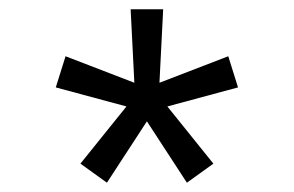

<svg xmlns="http://www.w3.org/2000/svg" viewBox="-20 -720 632 413"><path d="M261 -700H331L323 -542L471 -599L492 -532L340 -491L439 -368L382 -327L296 -459L210 -327L153 -368L252 -491L100 -532L121 -599L269 -542Z"/></svg>

Font: renner_400book
Style: Book
Weight: 400
Version: Version 003.000 ; ttfautohint (v0.97) -l 8 -r 50 -G 200 -x 1